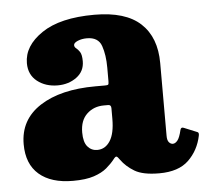

<svg xmlns="http://www.w3.org/2000/svg" viewBox="-44 -579 691 636"><g transform="rotate(-5 301.5 -261.0)"><path d="M21.5 -125Q21.5 -206.5 90.2 -251Q159 -295.5 275.5 -295.5H306.5Q315.5 -295.5 317.5 -297.5Q319.5 -299.5 319.5 -308.5V-354Q319.5 -396 309 -426.2Q298.5 -456.5 260.5 -456.5Q243.5 -456.5 230 -450.8Q216.5 -445 216.5 -437.5Q216.5 -431 222.5 -426.5Q228.5 -422 234.5 -412.8Q240.5 -403.5 240.5 -382Q240.5 -348.5 214 -329Q187.5 -309.5 151 -309.5Q111 -309.5 83.2 -331.2Q55.5 -353 55.5 -391.5Q55.5 -449 116.8 -490.5Q178 -532 292 -532Q395.5 -532 445.5 -485.5Q495.5 -439 495.5 -353.5V-111.5Q495.5 -96.5 501.2 -90Q507 -83.5 514 -83.5Q522 -83.5 529.5 -92.5Q537 -101.5 543 -127Q545.5 -137 554.5 -133L598.5 -115Q604 -113 602 -103Q592 -54.5 558.5 -22.2Q525 10 461 10H460.5Q406.5 10 379 -6.5Q351.5 -23 335 -46Q328 -56.5 324.2 -57.5Q320.5 -58.5 313.5 -49Q302.5 -35 286.5 -21.5Q270.5 -8 243.8 1Q217 10 174 10Q101.5 10 61.5 -24.5Q21.5 -59 21.5 -125ZM218 -147Q218 -114.5 230.8 -99.8Q243.5 -85 263 -85Q289.5 -85 305.5 -109.8Q321.5 -134.5 321.5 -183.5V-218.5Q321.5 -230 312 -230H297.5Q263.5 -230 240.8 -208.5Q218 -187 218 -147Z"/></g></svg>

Font: Besley* Narrow Heavy
Style: Regular
Weight: 800
Width: 4
Designer: Owen Earl
Foundry: indestructible type*
Version: Version 3.000; ttfautohint (v1.8.3)